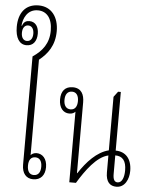

<svg xmlns="http://www.w3.org/2000/svg" viewBox="-64 -1064 897 1122"><g transform="rotate(5 384.0 -503.0)"><path d="M173 4C217 4 242 -26 242 -73C242 -122 215 -150 180 -150C164 -150 151 -142 146 -135V-695C195 -734 235 -786 235 -870C235 -952 193 -1011 117 -1011C39 -1011 0 -956 0 -875C0 -812 23 -773 66 -773C105 -773 126 -802 126 -846C126 -886 107 -915 71 -915C56 -915 38 -910 30 -884L27 -885C30 -925 52 -982 115 -982C165 -982 200 -945 200 -870C200 -796 163 -748 107 -711V-76C107 -25 132 4 173 4ZM66 -798C46 -798 33 -815 33 -843C33 -872 46 -889 66 -889C87 -889 100 -872 100 -843C100 -815 87 -798 66 -798ZM174 -21C149 -21 136 -40 136 -73C136 -106 149 -125 175 -125C200 -125 214 -106 214 -73C214 -40 200 -21 174 -21Z M385 3H424C470 -73 531 -158 599 -173V-74C599 -17 624 5 661 5C711 5 734 -46 734 -94C734 -165 697 -205 639 -205V-549H623L599 -517V-203C530 -186 472 -123 427 -54H425V-469C425 -514 409 -552 357 -552C312 -552 289 -523 289 -475C289 -427 313 -397 350 -397C366 -397 378 -403 385 -411ZM355 -422C329 -422 315 -442 315 -474C315 -508 330 -526 355 -526C380 -526 394 -507 394 -474C394 -441 380 -422 355 -422ZM666 -21C648 -21 639 -35 639 -68V-177C682 -177 704 -151 704 -94C704 -54 692 -21 666 -21Z"/></g></svg>

Font: Noto Serif Thai ExtraCondensed ExtraLight
Style: Regular
Weight: 200
Width: 2
Designer: Monotype Design Team
Foundry: Monotype Imaging Inc.
Version: Version 2.002